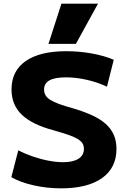

<svg xmlns="http://www.w3.org/2000/svg" viewBox="-20 -1020 699 1050"><path d="M314 10Q236 10 163.5 -6.5Q91 -23 42 -51L80 -198Q114 -180 157 -165Q200 -150 244 -141.5Q288 -133 325 -133Q380 -133 409.5 -152Q439 -171 439 -206Q439 -224 430 -237.5Q421 -251 401.5 -262Q382 -273 349.5 -284Q317 -295 271 -308Q215 -323 172.5 -343.5Q130 -364 101 -391Q72 -418 57.5 -453Q43 -488 43 -531Q43 -632 120.5 -686Q198 -740 342 -740Q413 -740 482.5 -727.5Q552 -715 602 -693L565 -546Q514 -570 455 -583.5Q396 -597 340 -597Q280 -597 250.5 -580.5Q221 -564 221 -531Q221 -513 229 -499Q237 -485 255.5 -473.5Q274 -462 304 -451Q334 -440 378 -428Q439 -410 483.5 -389.5Q528 -369 557.5 -343Q587 -317 602 -283Q617 -249 617 -206Q617 -102 538 -46Q459 10 314 10ZM395 -780H245L316 -1000H516Z"/></svg>

Font: M PLUS 2 ExtraBold
Style: Regular
Weight: 800
Version: Version 1.001